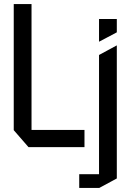

<svg xmlns="http://www.w3.org/2000/svg" viewBox="-20 -728 672 950"><path d="M121 0 48 -84V-708H136V-85H398V0ZM372 202V134H470V-456L557 -503H558V155L471 202ZM470 -522V-634H558V-568L471 -522Z"/></svg>

Font: Foldit Thin
Style: Regular
Weight: 400
Version: Version 1.003